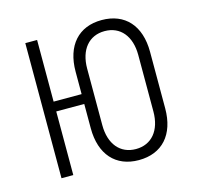

<svg xmlns="http://www.w3.org/2000/svg" viewBox="-88 -652 776 755"><g transform="rotate(-15 300.0 -275.0)"><path d="M388 10C483 10 540 -53 540 -160V-390C540 -497 483 -560 388 -560C294 -560 237 -497 237 -390V-299H123V-550H75V0H123V-259H237V-160C237 -53 294 10 388 10ZM388 -35C324 -35 284 -83 284 -160V-390C284 -467 324 -515 388 -515C452 -515 492 -467 492 -390V-160C492 -83 452 -35 388 -35Z"/></g></svg>

Font: JetBrains Mono Thin
Style: Regular
Weight: 100
Monospace: yes
Designer: Philipp Nurullin, Konstantin Bulenkov
Foundry: JetBrains
Version: Version 2.305